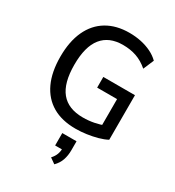

<svg xmlns="http://www.w3.org/2000/svg" viewBox="-230 -847 1149 1261"><g transform="rotate(30 344.5 -216.5)"><path d="M383 9Q279 9 207.5 -33Q136 -75 98.5 -155.5Q61 -236 61 -352Q61 -467 98.5 -548Q136 -629 207 -671.5Q278 -714 377 -714Q424 -714 466 -705Q508 -696 544 -678.5Q580 -661 606 -635L572 -555Q529 -592 482.5 -608Q436 -624 380 -624Q275 -624 221 -556.5Q167 -489 167 -352Q167 -213 222 -146Q277 -79 388 -79Q431 -79 472 -87Q513 -95 550 -110L523 -64V-296H372V-377H612V-39Q584 -24 546 -13.5Q508 -3 466 3Q424 9 383 9ZM380 281 339 252Q359 230 367 207.5Q375 185 375 158L395 171H323V77H431V145Q431 185 419.5 219Q408 253 380 281Z"/></g></svg>

Font: Nunito Sans 10pt SemiCondensed SemiBold
Style: Regular
Weight: 600
Width: 4
Designer: Vernon Adams
Foundry: Vernon Adams
Version: Version 3.101;gftools[0.9.27]